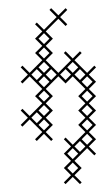

<svg xmlns="http://www.w3.org/2000/svg" viewBox="-20 -346 259 477"><path d="M111.4 0 93.6 -17.9 111.4 -35.7 93.6 -53.6 111.4 -71.4 93.6 -89.3 111.4 -107.1 93.6 -125 125 -156.4 142.9 -138.6 160.7 -156.4 192.1 -125 174.3 -107.1 192.1 -89.3 174.3 -71.4 192.1 -53.6 174.3 -35.7 192.1 -17.9 160.7 13.6 142.9 -4.3 138.6 0 156.4 17.9 138.6 35.7 156.4 53.6 138.6 71.4 156.4 89.3 138.6 107.1 142.9 111.4 160.7 93.6 178.6 111.4 182.9 107.1 165 89.3 182.9 71.4 165 53.6 196.4 22.1 214.3 40 218.6 35.7 200.7 17.9 218.6 0 200.7 -17.9 218.6 -35.7 200.7 -53.6 218.6 -71.4 200.7 -89.3 218.6 -107.1 200.7 -125 218.6 -142.9 200.7 -160.7 218.6 -178.6 214.3 -182.9 196.4 -165 165 -196.4 182.9 -214.3 178.6 -218.6 160.7 -200.7 142.9 -218.6 138.6 -214.3 156.4 -196.4 125 -165 93.6 -196.4 111.4 -214.3 93.6 -232.1 111.4 -250 93.6 -267.9 125 -299.3 142.9 -281.4 147.1 -285.7 129.3 -303.6 147.1 -321.4 142.9 -325.7 125 -307.9 107.1 -325.7 102.9 -321.4 120.7 -303.6 89.3 -272.1 71.4 -290 67.1 -285.7 85 -267.9 67.1 -250 85 -232.1 67.1 -214.3 85 -196.4 53.6 -165 35.7 -182.9 31.4 -178.6 49.3 -160.7 31.4 -142.9 35.7 -138.6 53.6 -156.4 85 -125 67.1 -107.1 85 -89.3 53.6 -57.9 35.7 -75.7 31.4 -71.4 49.3 -53.6 31.4 -35.7 35.7 -31.4 53.6 -49.3 85 -17.9 67.1 0 71.4 4.3 89.3 -13.6 107.1 4.3ZM71.4 -67.1 85 -53.6 71.4 -40 57.9 -53.6ZM71.4 -174.3 85 -160.7 71.4 -147.1 57.9 -160.7ZM75.7 -142.9 89.3 -156.4 102.9 -142.9 89.3 -129.3ZM75.7 -35.7 89.3 -49.3 102.9 -35.7 89.3 -22.1ZM142.9 -174.3 156.4 -160.7 142.9 -147.1 129.3 -160.7ZM178.6 4.3 192.1 17.9 178.6 31.4 165 17.9ZM182.9 -142.9 196.4 -156.4 210 -142.9 196.4 -129.3ZM75.7 -71.4 89.3 -85 102.9 -71.4 89.3 -57.9ZM75.7 -107.1 89.3 -120.7 102.9 -107.1 89.3 -93.6ZM75.7 -178.6 89.3 -192.1 102.9 -178.6 89.3 -165ZM75.7 -214.3 89.3 -227.9 102.9 -214.3 89.3 -200.7ZM75.7 -250 89.3 -263.6 102.9 -250 89.3 -236.4ZM93.6 -160.7 107.1 -174.3 120.7 -160.7 107.1 -147.1ZM147.1 71.4 160.7 57.9 174.3 71.4 160.7 85ZM147.1 35.7 160.7 22.1 174.3 35.7 160.7 49.3ZM147.1 -178.6 160.7 -192.1 174.3 -178.6 160.7 -165ZM165 -160.7 178.6 -174.3 192.1 -160.7 178.6 -147.1ZM182.9 0 196.4 -13.6 210 0 196.4 13.6ZM182.9 -35.7 196.4 -49.3 210 -35.7 196.4 -22.1ZM182.9 -71.4 196.4 -85 210 -71.4 196.4 -57.9ZM182.9 -107.1 196.4 -120.7 210 -107.1 196.4 -93.6Z"/></svg>

Font: Gossip Low Cross Stitch
Style: Regular
Weight: 300
Width: 3
Designer: Deborah Khodanovich
Version: Version 1.001;Glyphs 3.3.1 (3343)